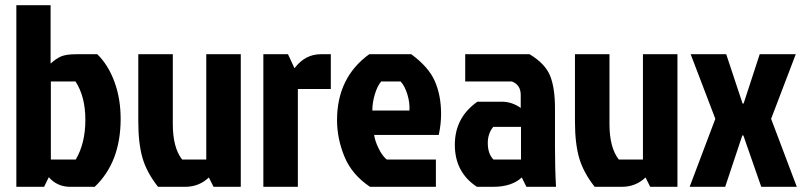

<svg xmlns="http://www.w3.org/2000/svg" viewBox="-20 -720 3095 740"><path d="M43 -700H175V-475Q197 -495 216.5 -503Q236 -511 275 -511H355Q397 -470 421 -405Q445 -340 445 -262Q445 -95 345 0H250Q201 0 168 -37L150 0H43ZM176 -105H272Q309 -168 309 -258Q309 -348 271 -406H176Z M694 0H589Q545 -56 529 -112Q513 -168 513 -252V-511H646V-242Q646 -151 682 -105H775V-511H908V0H803L785 -36Q747 0 694 0Z M995 0V-511H1090L1115 -457Q1156 -511 1216 -511H1255V-377H1128V0Z M1524 -406H1449Q1434 -388 1424.5 -356Q1415 -324 1415 -294H1558Q1560 -324 1550 -356.5Q1540 -389 1524 -406ZM1660 -105V0H1406Q1336 -47 1307.5 -116.5Q1279 -186 1279 -257Q1279 -421 1403 -511H1565Q1632 -462 1656 -407Q1680 -352 1680 -281Q1680 -241 1671 -200H1422Q1425 -177 1439.5 -147.5Q1454 -118 1471 -105Z M1988 -231H1881Q1860 -205 1860 -169Q1860 -127 1882 -105H1988ZM1773 -511H2021Q2081 -475 2100 -428.5Q2119 -382 2119 -302V-152Q2119 -69 2123 0H2009L1991 -36Q1952 0 1881 0H1818Q1733 -56 1733 -162Q1733 -267 1820 -328H1914Q1953 -328 1987 -304V-354Q1987 -393 1953 -406H1773Z M2377 0H2272Q2228 -56 2212 -112Q2196 -168 2196 -252V-511H2329V-242Q2329 -151 2365 -105H2458V-511H2591V0H2486L2468 -36Q2430 0 2377 0Z M2846 -321 2908 -511H3047L2952 -262L3051 0H2914L2845 -198H2841L2775 0H2638L2737 -262L2642 -511H2779L2842 -321Z"/></svg>

Font: Jockey One
Style: Regular
Weight: 400
Designer: TypeTogether
Foundry: TypeTogether
Version: Version 1.002